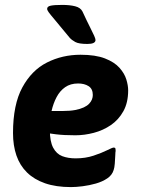

<svg xmlns="http://www.w3.org/2000/svg" viewBox="-20 -754 579 782"><path d="M308 -531Q369 -531 407.5 -516Q446 -501 466.5 -478Q487 -455 494.5 -430.5Q502 -406 502 -386Q502 -336 482.5 -301Q463 -266 431.5 -244.5Q400 -223 362 -213Q324 -203 287 -203Q240 -203 208 -207Q176 -211 148 -216L183 -266V-225Q183 -178 196.5 -152.5Q210 -127 233.5 -118Q257 -109 288 -109Q328 -109 361 -120Q394 -131 416 -142Q438 -153 443 -153Q446 -153 448.5 -151.5Q451 -150 451 -139Q450 -137 449.5 -121Q449 -105 447.5 -87.5Q446 -70 443 -62Q437 -41 417 -27.5Q397 -14 370.5 -6.5Q344 1 317 4.5Q290 8 269 8Q208 8 163.5 -7.5Q119 -23 90 -51.5Q61 -80 47 -120.5Q33 -161 33 -212Q33 -328 71 -398Q109 -468 171.5 -499.5Q234 -531 308 -531ZM298 -414Q267 -414 245.5 -399Q224 -384 210.5 -358.5Q197 -333 190 -302H238Q266 -302 286.5 -306Q307 -310 321 -316.5Q335 -323 343 -331.5Q351 -340 354.5 -349Q358 -358 358 -367Q358 -392 341 -403Q324 -414 298 -414ZM234 -734Q264 -734 286 -728.5Q308 -723 316 -707Q334 -668 346 -644.5Q358 -621 363.5 -608.5Q369 -596 369 -591Q369 -575 336 -575Q301 -575 286.5 -583Q272 -591 264 -600Q223 -650 203.5 -673Q184 -696 178 -704.5Q172 -713 172 -718Q172 -728 187 -731Q202 -734 234 -734Z"/></svg>

Font: Asap VF Beta
Style: Italic
Weight: 400
Italic angle: -6°
Designer: Pablo Cosgaya
Foundry: Pablo Cosgaya
Version: Version 1.007